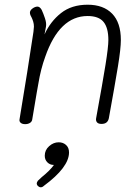

<svg xmlns="http://www.w3.org/2000/svg" viewBox="-20 -528 587 815"><path d="M493 -358Q493 -322 480.5 -245.5Q468 -169 442 -26Q437 -2 411 -2Q397 -2 391.5 -9Q386 -16 388 -26Q416 -179 428 -254Q440 -329 440 -358Q440 -410 419.5 -435Q399 -460 352 -460Q232 -460 172 -287Q153 -235 143 -174L136 -135Q118 -29 117 -22Q116 -12 107.5 -6.5Q99 -1 87 -1Q74 -1 67.5 -7Q61 -13 63 -22Q98 -232 122 -393Q124 -411 124 -415Q124 -426 121 -436Q118 -446 114.5 -453Q111 -460 109 -464Q107 -470 107 -474Q107 -484 118 -492Q129 -500 139 -500Q149 -500 157 -486Q164 -471 171 -450Q178 -429 175 -414L169 -382Q194 -437 239 -472.5Q284 -508 352 -508Q419 -508 456 -470Q493 -432 493 -358ZM273 119Q273 182 166 261Q160 267 153 267Q147 267 141.5 262Q136 257 136 250Q136 246 141 239L157 224Q193 195 209 172H207Q192 172 181 161Q170 150 170 133Q170 109 188.5 92.5Q207 76 229 76Q248 76 260.5 87.5Q273 99 273 119Z"/></svg>

Font: Mali Light
Style: Italic
Weight: 300
Italic angle: -10°
Version: Version 1.000; ttfautohint (v1.6)